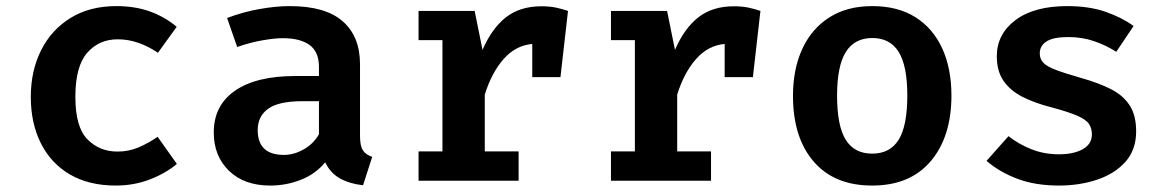

<svg xmlns="http://www.w3.org/2000/svg" viewBox="-20 -578 3732 614"><path d="M355.9 -93.3Q391.8 -93.3 423.1 -106.7Q454.4 -120 484.1 -140.5L545.6 -53.8Q509.7 -23.6 459 -4.1Q408.2 15.4 350.3 15.4Q264.6 15.4 203.8 -20Q143.1 -55.4 110.8 -119.5Q78.5 -183.6 78.5 -268.2Q78.5 -351.8 111.5 -417.4Q144.6 -483.1 205.9 -520.8Q267.2 -558.5 352.3 -558.5Q410.8 -558.5 458.2 -541.8Q505.6 -525.1 545.1 -492.3L485.1 -409.2Q454.9 -429.7 422.6 -441Q390.3 -452.3 356.4 -452.3Q296.4 -452.3 258.7 -409Q221 -365.6 221 -268.2Q221 -171.8 259.5 -132.6Q297.9 -93.3 355.9 -93.3Z M1131.3 -143.1Q1131.3 -111.8 1140.5 -97.4Q1149.7 -83.1 1170.3 -76.4L1141 14.4Q1097.9 9.7 1067.2 -7.4Q1036.4 -24.6 1020 -59Q989.2 -21.5 942.3 -3.1Q895.4 15.4 844.1 15.4Q761 15.4 712.3 -31.8Q663.6 -79 663.6 -154.4Q663.6 -241 731.5 -287.9Q799.5 -334.9 924.1 -334.9H1000V-364.1Q1000 -412.3 970 -434.1Q940 -455.9 884.6 -455.9Q858.5 -455.9 819 -449Q779.5 -442.1 738.5 -427.7L706.2 -520.5Q757.9 -540 810.5 -549.2Q863.1 -558.5 906.2 -558.5Q1020.5 -558.5 1075.9 -510Q1131.3 -461.5 1131.3 -372.8ZM888.2 -82.6Q919 -82.6 950.3 -99.7Q981.5 -116.9 1000 -148.7V-254.4H946.7Q871.3 -254.4 837.7 -230.3Q804.1 -206.2 804.1 -162.1Q804.1 -82.6 888.2 -82.6Z M1318.5 0V-93.8H1394.9V-449.7H1318.5V-543.1H1497.9L1523.1 -418.5Q1552.8 -487.2 1597.9 -522.6Q1643.1 -557.9 1711.3 -557.9Q1737.4 -557.9 1757.4 -553.8Q1777.4 -549.7 1796.4 -543.1L1772.3 -331.3H1682.1V-437.4Q1629.2 -432.8 1590.8 -389.5Q1552.3 -346.2 1530.3 -275.4V-93.8H1638.5V0Z M1933.8 0V-93.8H2010.3V-449.7H1933.8V-543.1H2113.3L2138.5 -418.5Q2168.2 -487.2 2213.3 -522.6Q2258.5 -557.9 2326.7 -557.9Q2352.8 -557.9 2372.8 -553.8Q2392.8 -549.7 2411.8 -543.1L2387.7 -331.3H2297.4V-437.4Q2244.6 -432.8 2206.2 -389.5Q2167.7 -346.2 2145.6 -275.4V-93.8H2253.8V0Z M2769.7 -558.5Q2850.8 -558.5 2907.2 -523.1Q2963.6 -487.7 2993.1 -423.3Q3022.6 -359 3022.6 -272.8Q3022.6 -140.5 2956.4 -62.6Q2890.3 15.4 2769.2 15.4Q2648.2 15.4 2582.1 -61.3Q2515.9 -137.9 2515.9 -271.8Q2515.9 -356.9 2545.6 -421.5Q2575.4 -486.2 2632.1 -522.3Q2688.7 -558.5 2769.7 -558.5ZM2769.7 -456.4Q2712.8 -456.4 2684.9 -411.8Q2656.9 -367.2 2656.9 -271.8Q2656.9 -175.4 2684.6 -131Q2712.3 -86.7 2769.2 -86.7Q2826.2 -86.7 2853.8 -131Q2881.5 -175.4 2881.5 -272.8Q2881.5 -367.7 2853.8 -412.1Q2826.2 -456.4 2769.7 -456.4Z M3366.2 -84.6Q3413.8 -84.6 3442.8 -101Q3471.8 -117.4 3471.8 -148.2Q3471.8 -167.7 3462.3 -181.8Q3452.8 -195.9 3425.1 -207.9Q3397.4 -220 3342.1 -234.9Q3289.7 -248.2 3250.5 -267.9Q3211.3 -287.7 3189.5 -319Q3167.7 -350.3 3167.7 -397.9Q3167.7 -468.7 3227.2 -513.6Q3286.7 -558.5 3393.3 -558.5Q3463.1 -558.5 3515.4 -540.3Q3567.7 -522.1 3605.1 -494.9L3549.7 -412.3Q3516.9 -433.3 3478.7 -446.4Q3440.5 -459.5 3396.4 -459.5Q3348.7 -459.5 3326.9 -445.6Q3305.1 -431.8 3305.1 -407.2Q3305.1 -389.7 3316.2 -377.7Q3327.2 -365.6 3356.2 -354.6Q3385.1 -343.6 3439 -328.2Q3491.8 -313.3 3531 -293.8Q3570.3 -274.4 3591.8 -242.3Q3613.3 -210.3 3613.3 -157.9Q3613.3 -99 3579 -60.5Q3544.6 -22.1 3488.2 -3.3Q3431.8 15.4 3366.7 15.4Q3289.7 15.4 3232.3 -6.7Q3174.9 -28.7 3134.9 -63.6L3205.1 -142.6Q3236.9 -117.4 3277.7 -101Q3318.5 -84.6 3366.2 -84.6Z"/></svg>

Font: Fira Code SemiBold
Style: Regular
Weight: 600
Designer: Carrois Corporate, Edenspiekermann AG, Nikita Prokopov
Foundry: Carrois Corporate, Edenspiekermann AG, Nikita Prokopov
Version: Version 6.002